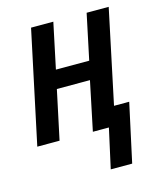

<svg xmlns="http://www.w3.org/2000/svg" viewBox="-110 -621 745 891"><g transform="rotate(-15 262.5 -175.5)"><path d="M311 190H414L475 -91H402L497 -541H391L345 -323H185L231 -541H124L9 0H116L166 -235H325L276 0H353Z"/></g></svg>

Font: Noto Sans Display SemiCondensed Medium
Style: Italic
Weight: 500
Width: 4
Italic angle: -12°
Designer: Monotype Design Team
Foundry: Monotype Imaging Inc.
Version: Version 1.900